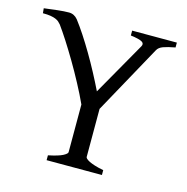

<svg xmlns="http://www.w3.org/2000/svg" viewBox="-95 -711 783 802"><g transform="rotate(15 297.0 -310.0)"><path d="M175.8 0V-21Q220.2 -30.3 238 -39.8Q255.9 -49.3 255.9 -56.2V-262.2Q237.8 -301.8 214.8 -344.7Q191.9 -387.7 168 -428.2Q144 -468.8 121.6 -503.7Q99.1 -538.6 82 -562Q77.6 -567.4 72 -572.3Q66.4 -577.1 57.6 -580.8Q48.8 -584.5 35.6 -586.7Q22.5 -588.9 2 -588.9L0 -609.9Q28.8 -613.8 57.6 -616.9Q86.4 -620.1 106.9 -620.1Q129.4 -620.1 145 -601.1Q163.1 -577.6 184.1 -545.7Q205.1 -513.7 226.1 -478Q247.1 -442.4 267.1 -404.8Q287.1 -367.2 304.2 -332L435.1 -562Q442.4 -574.7 430.4 -582Q418.5 -589.4 380.9 -594.2V-615.2H574.2V-594.2Q540.5 -587.9 522.7 -581.3Q504.9 -574.7 498 -562L334 -264.2V-56.2Q334 -53.2 338.1 -49.1Q342.3 -44.9 351.8 -40Q361.3 -35.2 376.7 -30.3Q392.1 -25.4 415 -21V0Z"/></g></svg>

Font: Noto Serif Devanagari
Style: Bold
Weight: 700
Designer: Monotype Design Team
Foundry: Monotype Imaging Inc.
Version: Version 1.01